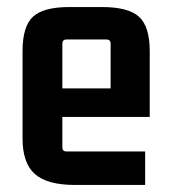

<svg xmlns="http://www.w3.org/2000/svg" viewBox="-20 -519 483 545"><path d="M392 6H193Q114 6 79 -25Q44 -56 44 -126V-374Q44 -444 73.5 -471.5Q103 -499 177 -499H270Q344 -499 374.5 -471.5Q405 -444 405 -374V-187H157V-101Q157 -89 169 -89H392ZM169 -407Q157 -407 157 -395V-268H294V-395Q294 -407 282 -407Z"/></svg>

Font: Gemunu Libre
Style: Bold
Weight: 700
Designer: Puspanada Ekanayake, Sola Matas, Pathum Egodawatta, Kosala Senevirathne
Foundry: mooniak
Version: Version 1.100